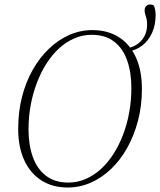

<svg xmlns="http://www.w3.org/2000/svg" viewBox="-20 -821 713 855"><path d="M281 14Q214 14 164.5 -17.5Q115 -49 88 -107.5Q61 -166 61 -247Q61 -323 78 -389.5Q95 -456 126 -510.5Q157 -565 198.5 -604.5Q240 -644 289 -665.5Q338 -687 391 -687Q459 -687 508.5 -656Q558 -625 585 -566Q612 -507 612 -425Q612 -350 594.5 -283.5Q577 -217 546.5 -162.5Q516 -108 474.5 -68.5Q433 -29 384 -7.5Q335 14 281 14ZM284 -8Q324 -8 360.5 -23.5Q397 -39 428.5 -67.5Q460 -96 485 -135Q510 -174 528 -221Q546 -268 555.5 -321Q565 -374 565 -429Q565 -499 546 -552.5Q527 -606 488 -636Q449 -666 388 -666Q348 -666 311 -650Q274 -634 243 -605.5Q212 -577 187 -538Q162 -499 144 -451.5Q126 -404 116.5 -352Q107 -300 107 -244Q107 -176 126 -122.5Q145 -69 184.5 -38.5Q224 -8 284 -8ZM550 -591V-607Q575 -612 594 -626Q613 -640 624 -661.5Q635 -683 635 -711Q635 -727 632.5 -737.5Q630 -748 627 -756.5Q624 -765 624 -775Q624 -787 631 -794Q638 -801 648 -801Q653 -801 657.5 -800Q662 -799 666 -795Q668 -789 670.5 -779Q673 -769 673 -755Q673 -710 657.5 -675.5Q642 -641 615 -619.5Q588 -598 550 -591Z"/></svg>

Font: Source Serif 4 48pt Light
Style: Italic
Weight: 300
Italic angle: -12°
Designer: Frank Grießhammer
Foundry: Adobe Systems Incorporated
Version: Version 4.004;hotconv 1.0.116;makeotfexe 2.5.65601